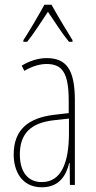

<svg xmlns="http://www.w3.org/2000/svg" viewBox="-20 -783 406 813"><path d="M198 -763H168C144 -719 100 -644 79 -613V-606H95C122 -639 158 -696 183 -733C210 -693 244 -640 272 -606H287V-613C275 -632 224 -716 198 -763ZM177 -537C143 -537 104 -525 72 -505L83 -483C120 -505 153 -512 177 -512C244 -512 271 -475 271 -355V-304L210 -297C100 -284 38 -234 38 -129C38 -57 73 10 157 10C233 10 261 -43 273 -93H275L276 0H297V-358C297 -489 261 -537 177 -537ZM209 -274 272 -281V-220C272 -97 241 -12 157 -12C99 -12 64 -54 64 -129C64 -217 110 -263 209 -274Z"/></svg>

Font: Noto Sans Oriya ExtCond Thin
Style: Regular
Weight: 100
Width: 2
Designer: Amélie Bonet and Sol Matas
Foundry: Google LLC
Version: Version 2.006